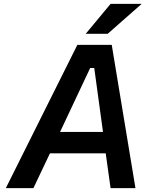

<svg xmlns="http://www.w3.org/2000/svg" viewBox="-20 -968 749 988"><path d="M421 -794 549 -948H709L534 -794ZM10 0 378 -737H555L677 0H549L524 -179H237L152 0ZM289 -289H510L465 -618H444Z"/></svg>

Font: Tomorrow Medium
Style: Italic
Weight: 500
Italic angle: -10°
Designer: Tony de Marco, Monica Rizzolli
Foundry: Just in Type
Version: Version 2.002